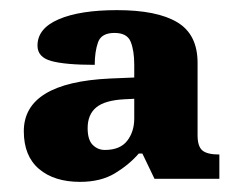

<svg xmlns="http://www.w3.org/2000/svg" viewBox="-20 -739 475 379"><path d="M138 -380Q87 -380 57 -405.5Q27 -431 27 -480Q27 -576 197 -584L245 -586V-611Q245 -639 238 -656.5Q231 -674 206 -674Q180 -674 173.5 -655.5Q167 -637 167 -611Q109 -611 81.5 -618.5Q54 -626 54 -649Q54 -683 96 -701Q138 -719 211 -719Q290 -719 330 -695Q370 -671 370 -615V-472Q370 -450 379.5 -442Q389 -434 413 -434V-386H285L261 -436H254Q235 -414 207 -397Q179 -380 138 -380ZM187 -443Q217 -443 231 -461Q245 -479 245 -505V-544L225 -543Q187 -541 170 -527Q153 -513 153 -486Q153 -463 163 -453Q173 -443 187 -443Z"/></svg>

Font: Noto Serif Tamil ExtraBold
Style: Regular
Weight: 800
Designer: Indian Type Foundry, Tom Grace, and the Monotype Design Team
Foundry: Monotype Imaging Inc.
Version: Version 2.004; ttfautohint (v1.8.4.7-5d5b)